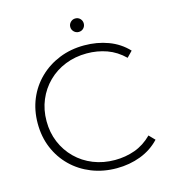

<svg xmlns="http://www.w3.org/2000/svg" viewBox="-125 -965 961 1072"><g transform="rotate(-15 356.0 -429.0)"><path d="M418 5Q340 5 273.5 -21.5Q207 -48 158 -96Q109 -144 82 -208.5Q55 -273 55 -350Q55 -427 82 -491.5Q109 -556 158.5 -604Q208 -652 274 -678.5Q340 -705 418 -705Q492 -705 556.5 -681Q621 -657 667 -608L635 -575Q590 -619 535.5 -638.5Q481 -658 420 -658Q353 -658 295.5 -635Q238 -612 195.5 -570Q153 -528 129.5 -472Q106 -416 106 -350Q106 -284 129.5 -228Q153 -172 195.5 -130Q238 -88 295.5 -65Q353 -42 420 -42Q481 -42 535.5 -61.5Q590 -81 635 -126L667 -93Q621 -44 556.5 -19.5Q492 5 418 5ZM409 -785Q393 -785 381.5 -796.5Q370 -808 370 -824Q370 -840 381.5 -851.5Q393 -863 409 -863Q426 -863 437 -851.5Q448 -840 448 -824Q448 -808 437 -796.5Q426 -785 409 -785Z"/></g></svg>

Font: Montserrat Thin Light
Style: Regular
Weight: 300
Version: Version 9.000